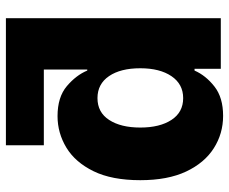

<svg xmlns="http://www.w3.org/2000/svg" viewBox="-82 -686 775 650"><g transform="rotate(-90 305.0 -360.5)"><path d="M238.3 7.8Q178.2 7.8 128.7 -23.7Q79.1 -55.2 49.8 -117.4Q20.5 -179.7 20.5 -272.5Q20.5 -368.7 50.8 -430.7Q81.1 -492.7 130.6 -522.7Q180.2 -552.7 237.3 -552.7Q301.8 -552.7 338.9 -521.2Q376 -489.7 391.6 -452.1H395V-599.1H138.7V-727.5H568.8V0H397.5V-88.9H391.6Q375 -50.8 337.6 -21.5Q300.3 7.8 238.3 7.8ZM298.3 -127.4Q345.7 -127.4 372.6 -167Q399.4 -206.5 399.4 -272.5Q399.4 -339.4 372.8 -378.4Q346.2 -417.5 298.3 -417.5Q250 -417.5 224.4 -377.9Q198.7 -338.4 198.7 -272.5Q198.7 -206.5 224.6 -167Q250.5 -127.4 298.3 -127.4Z"/></g></svg>

Font: Inter Tight ExtraBold
Style: Regular
Weight: 800
Designer: Rasmus Andersson
Foundry: rsms
Version: Version 3.004; ttfautohint (v1.8.4.7-5d5b)